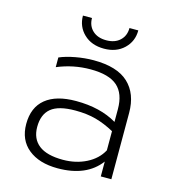

<svg xmlns="http://www.w3.org/2000/svg" viewBox="-104 -761 767 861"><g transform="rotate(15 279.0 -330.5)"><path d="M175 -676H217Q217 -640 240.5 -618Q264 -596 304 -596Q344 -596 367.5 -618Q391 -640 391 -676H432Q432 -625 396.5 -591Q361 -557 304 -557Q246 -557 210.5 -591Q175 -625 175 -676ZM55 -141Q55 -218 104 -258Q153 -298 245 -298Q358 -298 435 -252V-311Q435 -383 396 -417.5Q357 -452 271 -452Q191 -452 117 -421V-466Q147 -479 190 -487Q233 -495 274 -495Q383 -495 435.5 -446Q488 -397 488 -308V0H439V-69Q376 15 242 15Q156 15 105.5 -26Q55 -67 55 -141ZM435 -120V-209Q391 -233 349 -244.5Q307 -256 253 -256Q175 -256 140.5 -227.5Q106 -199 106 -141Q106 -86 143 -57Q180 -28 255 -28Q315 -28 363.5 -52.5Q412 -77 435 -120Z"/></g></svg>

Font: Prompt ExtraLight
Style: Regular
Weight: 275
Designer: Katatrad Team
Foundry: CadsonDemak
Version: Version 1.000